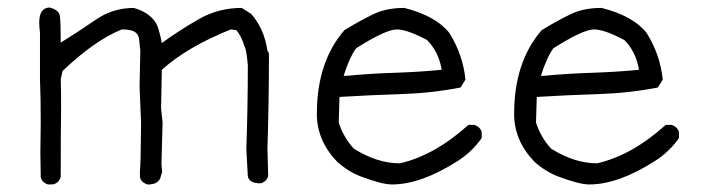

<svg xmlns="http://www.w3.org/2000/svg" viewBox="-20 -495 1863 509"><path d="M378 -6H371Q353 -12 351 -26V-44Q353 -50 354 -170L350 -265L352 -361Q350 -376 349 -389.5Q348 -403 338 -410Q328 -417 303 -417Q231 -388 146 -307L141 -285Q142 -256 142 -211Q141 -151 141 -26Q137 -12 124 -7Q123 -6 107 -6Q90 -12 88 -26L87 -90L88 -171Q88 -236 86 -285V-409Q84 -424 84 -435Q84 -475 112 -475Q139 -468 139 -449Q141 -435 141 -382Q188 -411 233.5 -442.5Q279 -474 335 -474Q390 -458 401 -415Q406 -398 409 -381Q456 -415 507.5 -444.5Q559 -474 621 -474L646 -458Q681 -418 689 -360Q692 -357 693 -353Q693 -226 689 -100L691 -28Q686 -13 671 -9Q640 -9 637 -28L633 -100Q637 -211 637 -322Q633 -367 628 -372Q621 -397 607 -415L592 -417Q477 -371 409 -310L407 -208L411 -170L408 -60L410 -39Q407 -31 405.5 -24.5Q404 -18 395 -11Q390 -8 385.5 -7.5Q381 -7 378 -6Z M899 -294Q961 -300 1025 -302Q1089 -304 1151 -310Q1143 -358 1112 -389Q1059 -417 1032 -417Q1003 -417 924 -367Q906 -342 891 -294ZM1019 -6Q993 -6 937 -27Q903 -40 874 -66Q820 -122 820 -193Q820 -331 893 -415Q930 -438 969 -457Q1003 -474 1052 -474Q1135 -453 1171 -408Q1207 -351 1214 -284L1201 -263Q1124 -248 1042.5 -245.5Q961 -243 880 -238L878 -170Q891 -130 918 -101Q980 -62 1040 -62Q1132 -83 1222 -164H1237Q1253 -159 1257 -145V-129Q1231 -92 1193 -68Q1096 -6 1019 -6Z M1422 -294Q1484 -300 1548 -302Q1612 -304 1674 -310Q1666 -358 1635 -389Q1582 -417 1555 -417Q1526 -417 1447 -367Q1429 -342 1414 -294ZM1542 -6Q1516 -6 1460 -27Q1426 -40 1397 -66Q1343 -122 1343 -193Q1343 -331 1416 -415Q1453 -438 1492 -457Q1526 -474 1575 -474Q1658 -453 1694 -408Q1730 -351 1737 -284L1724 -263Q1647 -248 1565.5 -245.5Q1484 -243 1403 -238L1401 -170Q1414 -130 1441 -101Q1503 -62 1563 -62Q1655 -83 1745 -164H1760Q1776 -159 1780 -145V-129Q1754 -92 1716 -68Q1619 -6 1542 -6Z"/></svg>

Font: Yozai
Style: Regular
Weight: 400
Designer: LXGW / Y.OzVox
Foundry: LXGW / Y.OzVox
Version: Version 0.861;October 22, 2024